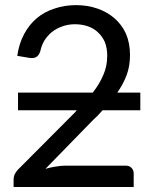

<svg xmlns="http://www.w3.org/2000/svg" viewBox="-20 -745 616 765"><path d="M388.7 -305.7Q379.9 -295.9 370.1 -285.2Q360.4 -275.4 349.6 -265.6Q287.1 -201.2 161.1 -72.3Q180.7 -78.1 201.2 -81.1Q221.7 -85 241.2 -85Q321.3 -85 481.4 -85Q495.1 -85 503.9 -76.2Q512.7 -67.4 512.7 -53.7Q512.7 -36.1 512.7 0Q392.6 0 34.2 0Q34.2 -7.8 34.2 -30.3Q34.2 -40 38.1 -49.8Q43 -59.6 50.8 -68.4Q127 -145.5 280.3 -298.8Q281.2 -300.8 286.1 -305.7Q227.5 -305.7 51.8 -305.7Q51.8 -323.2 51.8 -376Q126 -376 349.6 -376Q377 -411.1 391.6 -446.3Q407.2 -481.4 407.2 -522.5Q407.2 -553.7 397.5 -578.1Q386.7 -601.6 369.1 -617.2Q352.5 -632.8 329.1 -640.6Q305.7 -648.4 278.3 -648.4Q251 -648.4 227.5 -639.6Q205.1 -631.8 186.5 -617.2Q169.9 -603.5 157.2 -584Q145.5 -564.5 140.6 -541Q134.8 -523.4 124 -517.6Q114.3 -511.7 95.7 -514.6Q80.1 -517.6 48.8 -522.5Q55.7 -571.3 76.2 -609.4Q96.7 -647.5 127 -672.9Q157.2 -698.2 197.3 -710.9Q237.3 -724.6 283.2 -724.6Q328.1 -724.6 368.2 -710.9Q407.2 -697.3 436.5 -671.9Q465.8 -646.5 482.4 -609.4Q498 -572.3 498 -525.4Q498 -481.4 484.4 -445.3Q470.7 -409.2 447.3 -376Q478.5 -376 539.1 -376Q539.1 -358.4 539.1 -305.7Q502 -305.7 388.7 -305.7Z"/></svg>

Font: Lato
Style: Regular
Weight: 400
Designer: Lukasz Dziedzic with Adam Twardoch and Botio Nikoltchev
Version: Version 2.015; 2015-08-06; http://www.latofonts.com/